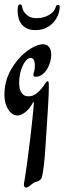

<svg xmlns="http://www.w3.org/2000/svg" viewBox="-40 -517 301 871"><path d="M154.8 -316.4Q165.5 -316.4 172.9 -312Q180.2 -307.6 184.6 -300.8Q189 -293.9 190.7 -285.2Q192.4 -276.4 192.4 -267.1Q192.4 -252.9 187.7 -236.1Q183.1 -219.2 174.1 -204.1Q165 -189 151.9 -179Q138.7 -168.9 122.1 -168.9Q111.3 -168.9 111.3 -176.8Q111.3 -182.1 114.7 -192.1Q118.2 -202.1 118.2 -219.2Q118.2 -223.6 117.7 -229.5Q117.2 -235.4 115.2 -240.7Q113.3 -246.1 109.9 -250Q106.4 -253.9 100.1 -253.9Q87.9 -253.9 78.1 -242.9Q68.4 -231.9 61.3 -215.3Q54.2 -198.7 50.5 -179.2Q46.9 -159.7 46.9 -142.6Q46.9 -124.5 50.3 -112.5Q53.7 -100.6 59.6 -93.3Q65.4 -85.9 73 -83Q80.6 -80.1 88.9 -80.1Q108.4 -80.1 122.8 -90.8Q137.2 -101.6 147.7 -114.3Q158.2 -127 164.8 -137.7Q171.4 -148.4 175.3 -148.4Q180.7 -148.4 181.2 -139.6Q181.6 -130.9 181.6 -119.6Q181.6 -110.8 180.9 -93Q180.2 -75.2 179 -53.2Q177.7 -31.2 176.3 -6.8Q174.8 17.6 173.3 39.8Q171.9 62 170.7 80.1Q169.4 98.1 168.9 107.9Q166.5 150.4 164.1 180.4Q161.6 210.4 159.2 231.4Q156.7 252.4 154.5 265.4Q152.3 278.3 149.9 287.1Q147.9 294.4 142.8 298.6Q137.7 302.7 131.8 305.2Q126 307.6 120.4 309.1Q114.7 310.5 111.8 313Q99.1 323.2 91.6 328.6Q84 334 78.6 334Q74.7 334 71.5 331.1Q68.4 328.1 68.4 321.3Q68.4 318.8 69.1 313.2Q69.8 307.6 70.8 303.7Q70.8 302.2 71.5 299.3Q72.3 296.4 73.2 289.1Q74.2 281.7 76.2 269.3Q78.1 256.8 81.1 235.8Q84 214.8 87.9 184.3Q91.8 153.8 97.2 110.8Q98.6 100.1 100.6 81.5Q102.5 63 105 40.8Q107.4 18.6 109.9 -5.4Q112.3 -29.3 113.8 -50.8Q113.8 -53.7 112.3 -53.7Q110.8 -53.7 108.6 -49.8Q106.4 -45.9 102.5 -39.8Q98.6 -33.7 93 -26.4Q87.4 -19 79.1 -11.7Q70.8 -4.4 60.1 1.2Q49.3 6.8 37.6 6.8Q26.4 6.8 15.9 -0.5Q5.4 -7.8 -2.7 -20.3Q-10.7 -32.7 -15.4 -49.8Q-20 -66.9 -20 -86.4Q-20 -128.9 -6.6 -166Q6.8 -203.1 37.1 -241.2Q51.8 -259.3 67.9 -273.4Q84 -287.6 99.9 -297.1Q115.7 -306.6 130.1 -311.5Q144.5 -316.4 154.8 -316.4ZM231 -485.4Q231 -472.2 225.1 -454.1Q219.2 -436 206.1 -419.7Q192.9 -403.3 171.6 -391.8Q150.4 -380.4 120.1 -380.4Q95.7 -380.4 80.1 -388.9Q64.5 -397.5 55.7 -410.2Q46.9 -422.9 43.5 -438.2Q40 -453.6 40 -466.8Q40 -478.5 41.7 -487.8Q43.5 -497.1 51.3 -497.1Q54.2 -497.1 56.9 -494.9Q59.6 -492.7 60.1 -488.3Q60.5 -482.9 63.7 -473.9Q66.9 -464.8 74.5 -456.1Q82 -447.3 94.5 -440.9Q106.9 -434.6 126 -434.6Q142.6 -434.6 157.5 -438.7Q172.4 -442.9 184.1 -450Q195.8 -457 203.1 -466.1Q210.4 -475.1 212.9 -485.4Q214.8 -494.6 223.1 -494.6Q231 -494.6 231 -485.4Z"/></svg>

Font: Engagement
Style: Regular
Weight: 400
Designer: Astigmatic (AOETI)
Foundry: Astigmatic (AOETI)
Version: Version 1.000